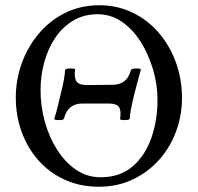

<svg xmlns="http://www.w3.org/2000/svg" viewBox="-20 -696 751 729"><path d="M355 13Q284 13 226 -13.5Q168 -40 126.5 -86.5Q85 -133 62.5 -194.5Q40 -256 40 -326Q40 -393 62.5 -455.5Q85 -518 127 -568Q169 -618 227.5 -647Q286 -676 357 -676Q425 -676 482.5 -648.5Q540 -621 582 -572.5Q624 -524 647.5 -460Q671 -396 671 -324Q671 -258 648.5 -197Q626 -136 584 -89Q542 -42 484 -14.5Q426 13 355 13ZM362 -23Q436 -23 483.5 -64Q531 -105 554.5 -172Q578 -239 578 -316Q578 -375 561 -432.5Q544 -490 514 -537.5Q484 -585 442.5 -613.5Q401 -642 351 -642Q298 -642 257.5 -617.5Q217 -593 189.5 -552Q162 -511 148 -459.5Q134 -408 134 -354Q134 -292 150.5 -233Q167 -174 197.5 -126.5Q228 -79 269.5 -51Q311 -23 362 -23ZM204 -240Q186 -240 186 -245Q193 -267 199 -290.5Q205 -314 212 -345Q220 -377 223.5 -398.5Q227 -420 227 -430Q229 -436 246 -436Q265 -436 265 -432Q261 -399 271 -386Q281 -373 309 -373L407 -374Q463 -374 477 -430Q479 -436 497 -436Q515 -436 515 -432Q511 -418 504.5 -394Q498 -370 490 -339Q473 -269 473 -247Q473 -240 454 -240Q434 -240 436 -245Q441 -277 431.5 -290Q422 -303 392 -303H293Q237 -303 223 -246Q222 -240 204 -240Z"/></svg>

Font: Junicode
Style: Regular
Weight: 400
Designer: Peter S. Baker
Version: Version 2.100; ttfautohint (v1.8.4)